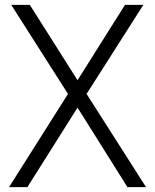

<svg xmlns="http://www.w3.org/2000/svg" viewBox="-20 -765 633 785"><path d="M92 0 297 -325 501 0H577L334 -381L566 -745H491L297 -437L102 -745H26L258 -381L17 0Z"/></svg>

Font: Plus Jakarta Sans Light
Style: Regular
Weight: 300
Designer: Gumpita Rahayu
Foundry: Tokotype
Version: Version 2.071;gftools[0.9.30]